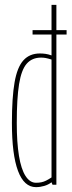

<svg xmlns="http://www.w3.org/2000/svg" viewBox="-20 -760 296 790"><path d="M114 -618V-636H254V-618ZM196 0 192 -10Q179 0 162 5Q145 10 128 10Q79 10 54 -57Q29 -124 29 -254Q29 -359 40 -421.5Q51 -484 76.5 -512Q102 -540 144 -540Q155 -540 166.5 -538.5Q178 -537 192 -532V-740H212V0ZM192 -30V-515Q176 -520 167 -521.5Q158 -523 149 -523Q112 -523 90 -498Q68 -473 58.5 -414Q49 -355 49 -254Q49 -174 58 -119Q67 -64 85 -36Q103 -8 128 -8Q140 -8 150 -10Q160 -12 170 -17Q180 -22 192 -30Z"/></svg>

Font: Georama ExtraCondensed Thin
Style: Regular
Weight: 100
Width: 2
Designer: Jean-Baptiste Levee
Foundry: Production Type
Version: Version 1.001